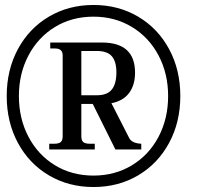

<svg xmlns="http://www.w3.org/2000/svg" viewBox="-20 -742 828 772"><path d="M705 -356Q705 -251 660 -167.5Q615 -84 535.5 -37Q456 10 356 10Q256 10 176.5 -37Q97 -84 52 -167.5Q7 -251 7 -356Q7 -461 52 -544.5Q97 -628 176.5 -675Q256 -722 356 -722Q456 -722 535.5 -675Q615 -628 660 -544.5Q705 -461 705 -356ZM656 -356Q656 -446 617.5 -519Q579 -592 510.5 -633.5Q442 -675 356 -675Q269 -675 201 -633.5Q133 -592 94.5 -519Q56 -446 56 -356Q56 -265 94.5 -192Q133 -119 201 -77.5Q269 -36 356 -36Q442 -36 510.5 -77.5Q579 -119 617.5 -192Q656 -265 656 -356ZM548 -164V-141H444L353 -324H307V-194Q307 -178 314.5 -171Q322 -164 342 -164H361V-141H178V-164H197Q217 -164 224.5 -171Q232 -178 232 -194V-519Q232 -547 202 -547H182V-571H390Q523 -571 523 -450Q523 -400 499 -368Q475 -336 428 -327L500 -186Q511 -166 548 -164ZM307 -359H370Q411 -359 429.5 -382Q448 -405 448 -451Q448 -495 429.5 -516Q411 -537 370 -537H307Z"/></svg>

Font: Taviraj Medium
Style: Italic
Weight: 500
Italic angle: -12°
Designer: Katatrad Team
Foundry: CadsonDemak
Version: Version 1.001